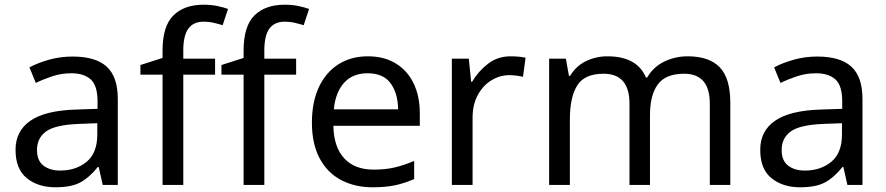

<svg xmlns="http://www.w3.org/2000/svg" viewBox="-20 -785 3762 815"><path d="M288 -545Q386 -545 433 -502Q480 -459 480 -365V0H416L399 -76H395Q360 -32 321.5 -11Q283 10 215 10Q142 10 94 -28.5Q46 -67 46 -149Q46 -229 109 -272.5Q172 -316 303 -320L394 -323V-355Q394 -422 365 -448Q336 -474 283 -474Q241 -474 203 -461.5Q165 -449 132 -433L105 -499Q140 -518 188 -531.5Q236 -545 288 -545ZM314 -259Q214 -255 175.5 -227Q137 -199 137 -148Q137 -103 164.5 -82Q192 -61 235 -61Q303 -61 348 -98.5Q393 -136 393 -214V-262Z M893 -468H758V0H670V-468H576V-509L670 -539V-570Q670 -674 716 -719.5Q762 -765 844 -765Q876 -765 902.5 -759.5Q929 -754 948 -747L925 -678Q909 -683 888 -688Q867 -693 845 -693Q801 -693 779.5 -663.5Q758 -634 758 -571V-536H893Z M1237 -468H1102V0H1014V-468H920V-509L1014 -539V-570Q1014 -674 1060 -719.5Q1106 -765 1188 -765Q1220 -765 1246.5 -759.5Q1273 -754 1292 -747L1269 -678Q1253 -683 1232 -688Q1211 -693 1189 -693Q1145 -693 1123.5 -663.5Q1102 -634 1102 -571V-536H1237Z M1541 -546Q1610 -546 1659.5 -516Q1709 -486 1735.5 -431.5Q1762 -377 1762 -304V-251H1395Q1397 -160 1441.5 -112.5Q1486 -65 1566 -65Q1617 -65 1656.5 -74.5Q1696 -84 1738 -102V-25Q1697 -7 1657 1.5Q1617 10 1562 10Q1486 10 1427.5 -21Q1369 -52 1336.5 -113.5Q1304 -175 1304 -264Q1304 -352 1333.5 -415Q1363 -478 1416.5 -512Q1470 -546 1541 -546ZM1540 -474Q1477 -474 1440.5 -433.5Q1404 -393 1397 -321H1670Q1669 -389 1638 -431.5Q1607 -474 1540 -474Z M2148 -546Q2163 -546 2180.5 -544.5Q2198 -543 2211 -540L2200 -459Q2187 -462 2171.5 -464Q2156 -466 2142 -466Q2101 -466 2065 -443.5Q2029 -421 2007.5 -380.5Q1986 -340 1986 -286V0H1898V-536H1970L1980 -438H1984Q2010 -482 2051 -514Q2092 -546 2148 -546Z M2899 -546Q2990 -546 3035 -499.5Q3080 -453 3080 -349V0H2993V-345Q2993 -472 2884 -472Q2806 -472 2772.5 -427Q2739 -382 2739 -296V0H2652V-345Q2652 -472 2542 -472Q2461 -472 2430 -422Q2399 -372 2399 -278V0H2311V-536H2382L2395 -463H2400Q2425 -505 2467.5 -525.5Q2510 -546 2558 -546Q2684 -546 2722 -456H2727Q2754 -502 2800.5 -524Q2847 -546 2899 -546Z M3449 -545Q3547 -545 3594 -502Q3641 -459 3641 -365V0H3577L3560 -76H3556Q3521 -32 3482.5 -11Q3444 10 3376 10Q3303 10 3255 -28.5Q3207 -67 3207 -149Q3207 -229 3270 -272.5Q3333 -316 3464 -320L3555 -323V-355Q3555 -422 3526 -448Q3497 -474 3444 -474Q3402 -474 3364 -461.5Q3326 -449 3293 -433L3266 -499Q3301 -518 3349 -531.5Q3397 -545 3449 -545ZM3475 -259Q3375 -255 3336.5 -227Q3298 -199 3298 -148Q3298 -103 3325.5 -82Q3353 -61 3396 -61Q3464 -61 3509 -98.5Q3554 -136 3554 -214V-262Z"/></svg>

Font: Noto Sans Tifinagh Adrar
Style: Regular
Weight: 400
Designer: JamraPatel
Foundry: JamraPatel LLC
Version: Version 2.006; ttfautohint (v1.8.4.7-5d5b)